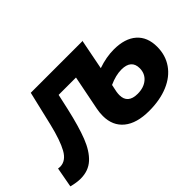

<svg xmlns="http://www.w3.org/2000/svg" viewBox="-138 -1053 1423 1423"><g transform="rotate(-45 573.0 -342.0)"><path d="M1152 -279Q1152 -190 1105.5 -123Q1059 -56 973.5 -20Q888 16 774 16Q644 16 574 -41Q504 -98 504 -201Q504 -236 511 -271L565 -543H383L356 -421Q322 -271 286 -179Q250 -87 196 -37.5Q142 12 59 12Q19 12 -35 -2L-6 -160Q4 -158 15 -158Q76 -159 114 -227.5Q152 -296 184 -429L248 -700H794L790 -697L744 -462Q830 -492 910 -492Q1026 -492 1089 -436.5Q1152 -381 1152 -279ZM948 -258Q948 -302 922 -324.5Q896 -347 845 -347Q785 -347 715 -315L703 -257Q700 -239 700 -223Q700 -179 726 -156.5Q752 -134 803 -134Q868 -134 908 -168Q948 -202 948 -258Z"/></g></svg>

Font: Montserrat Alternates ExtraBold
Style: Italic
Weight: 800
Italic angle: -11.3°
Designer: Julieta Ulanovsky
Foundry: Julieta Ulanovsky
Version: Version 7.200